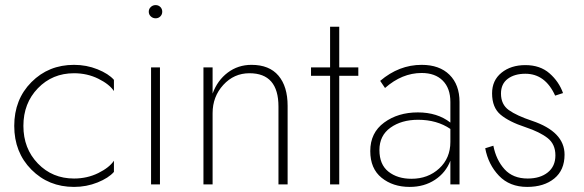

<svg xmlns="http://www.w3.org/2000/svg" viewBox="-20 -725 2296 755"><path d="M271 -23Q323 -23 366.5 -44.5Q410 -66 428 -93V-49Q407 -25 363.5 -7.5Q320 10 271 10Q171 10 103.5 -58Q36 -126 36 -230Q36 -334 103.5 -402Q171 -470 271 -470Q320 -470 363.5 -452.5Q407 -435 428 -411V-367Q410 -394 366.5 -415.5Q323 -437 271 -437Q186 -437 129 -378Q72 -319 72 -230Q72 -141 129 -82Q186 -23 271 -23Z M574 -460H609V0H574ZM573 -660.5Q565 -668 565 -679Q565 -690 573 -697.5Q581 -705 592 -705Q603 -705 610.5 -697.5Q618 -690 618 -679Q618 -668 610.5 -660.5Q603 -653 592 -653Q581 -653 573 -660.5Z M1075 -306Q1075 -437 961 -437Q900 -437 858 -391Q816 -345 816 -280V0H780V-460H816V-357Q835 -409 875.5 -439.5Q916 -470 969 -470Q1039 -470 1075 -427.5Q1111 -385 1111 -309V0H1075Z M1278 -620H1314V-460H1389V-427H1314V0H1278V-427H1203V-460H1278Z M1494 -379 1475 -407Q1549 -470 1638 -470Q1708 -470 1747.5 -431Q1787 -392 1787 -324V0H1751V-93Q1733 -46 1690.5 -18Q1648 10 1591 10Q1525 10 1480.5 -26Q1436 -62 1436 -131Q1436 -203 1490.5 -243Q1545 -283 1623 -283Q1700 -283 1751 -243V-324Q1751 -378 1721 -408Q1691 -438 1638 -438Q1561 -438 1494 -379ZM1598 -22Q1663 -22 1707 -62.5Q1751 -103 1751 -167V-218Q1698 -254 1624 -254Q1559 -254 1515.5 -223Q1472 -192 1472 -135Q1472 -78 1507.5 -50Q1543 -22 1598 -22Z M1920 -152Q1931 -96 1964 -59.5Q1997 -23 2055 -23Q2104 -23 2134 -47Q2164 -71 2164 -114Q2164 -158 2133.5 -182Q2103 -206 2046 -225Q1982 -246 1948.5 -274Q1915 -302 1915 -358Q1915 -409 1952 -439Q1989 -469 2046 -469Q2104 -469 2141 -436.5Q2178 -404 2194 -359L2163 -349Q2124 -435 2046 -435Q2003 -435 1976.5 -415Q1950 -395 1950 -357Q1950 -314 1981 -292Q2012 -270 2072 -250Q2200 -207 2200 -117Q2200 -56 2159.5 -23Q2119 10 2053 10Q1984 10 1942 -34Q1900 -78 1888 -142Z"/></svg>

Font: Renner
Style: Thin
Weight: 200
Version: Version 003.000 ; ttfautohint (v0.97) -l 8 -r 50 -G 200 -x 1